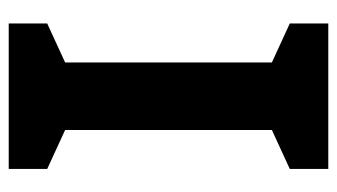

<svg xmlns="http://www.w3.org/2000/svg" viewBox="-182 -638 754 429"><g transform="rotate(-90 194.5 -423.0)"><path d="M357 -66H32V-152L119 -192V-654L32 -694V-780H357V-694L270 -654V-192L357 -152Z"/></g></svg>

Font: Noto Sans Malayalam UI
Style: Regular
Weight: 400
Designer: Jelle Bosma - Monotype Design Team
Foundry: Monotype Imaging Inc.
Version: Version 2.104